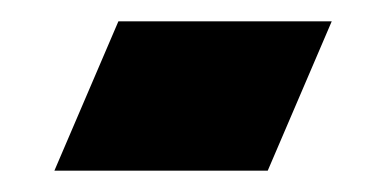

<svg xmlns="http://www.w3.org/2000/svg" viewBox="-20 -160 362 180"><path d="M31 0 91 -140H291L231 0Z"/></svg>

Font: Reem Kufi
Style: Regular
Weight: 400
Designer: Khaled Hosny
Version: Version 1.6